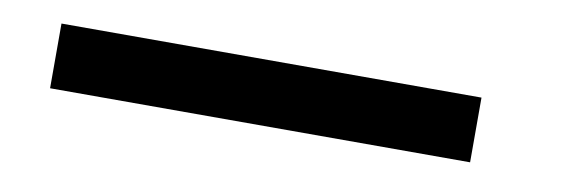

<svg xmlns="http://www.w3.org/2000/svg" viewBox="-25 45 718 244"><g transform="rotate(10 333.5 166.5)"><path d="M583.5 125V208.5H41.5V125Z"/></g></svg>

Font: Resagnicto
Style: Bold
Weight: 700
Version: Version 0.9991